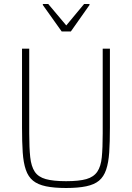

<svg xmlns="http://www.w3.org/2000/svg" viewBox="-20 -931 659 959"><path d="M310 8Q250 8 209.5 -0.5Q169 -9 145 -28.5Q121 -48 109 -83Q97 -118 93.5 -169.5Q90 -221 90 -294V-688H126V-264Q126 -192 131 -146Q136 -100 153.5 -73.5Q171 -47 208.5 -36.5Q246 -26 310 -26Q375 -26 411.5 -36.5Q448 -47 466 -73.5Q484 -100 488.5 -146Q493 -192 493 -264V-688H529V-294Q529 -221 525.5 -169.5Q522 -118 510 -83Q498 -48 474.5 -28.5Q451 -9 410.5 -0.5Q370 8 310 8ZM288 -774 194 -906V-911H221L311 -804L400 -911H427V-906L334 -774Z"/></svg>

Font: Saira SemiCondensed Thin
Style: Regular
Weight: 250
Width: 4
Designer: Hector Gatti with collaboration of the Omnibus-Type team
Foundry: Omnibus-Type
Version: Version 1.101